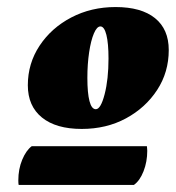

<svg xmlns="http://www.w3.org/2000/svg" viewBox="-20 -757 499 545"><path d="M212 -391Q139 -391 99 -423.5Q59 -456 59 -515Q59 -577 92.5 -627.5Q126 -678 182.5 -707.5Q239 -737 308 -737Q381 -737 420 -705.5Q459 -674 459 -615Q459 -552 426 -501.5Q393 -451 337.5 -421Q282 -391 212 -391ZM252 -447Q266 -447 277 -489.5Q288 -532 288 -591Q288 -634 282 -658Q276 -682 265 -682Q255 -682 246.5 -662Q238 -642 233 -608.5Q228 -575 228 -536Q228 -493 234 -470Q240 -447 252 -447ZM360 -232H33Q32 -236 32 -245Q32 -277 43 -303.5Q54 -330 70 -342H397Q397 -340 397.5 -336.5Q398 -333 398 -329Q398 -298 387.5 -271Q377 -244 360 -232Z"/></svg>

Font: Petrona Black
Style: Italic
Weight: 900
Italic angle: -9°
Designer: Ringo R. Seeber
Foundry: Ringo R. Seeber
Version: Version 2.001; ttfautohint (v1.8.3)